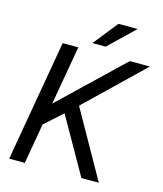

<svg xmlns="http://www.w3.org/2000/svg" viewBox="-129 -993 923 1088"><g transform="rotate(15 332.0 -449.0)"><path d="M28.8 0ZM265.6 -329.6 161.6 -236.3 120.6 0H28.8L152.3 -710.9H244.1L183.6 -364.7L545.9 -710.9H664.1L333.5 -392.6L554.7 0H452.6ZM429.2 -898.4H542L392.6 -754.9H314.9Z"/></g></svg>

Font: Roboto
Style: Italic
Weight: 400
Italic angle: -12°
Designer: Google
Version: Version 2.134; 2016; ttfautohint (v1.6)